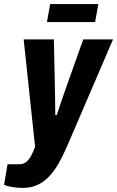

<svg xmlns="http://www.w3.org/2000/svg" viewBox="-66 -720 574 941"><path d="M44 201Q15 201 -10 196Q-35 191 -46 186L-29 85H29Q48 85 62 74Q76 63 86.5 43.5Q97 24 106 0L50 -527H198L203 -290Q204 -265 204 -240Q204 -215 204.5 -193.5Q205 -172 205 -156H212Q216 -166 220 -179Q224 -192 229.5 -208.5Q235 -225 242 -245Q249 -265 257 -288L342 -527H488L261 1Q241 47 219.5 84Q198 121 172.5 147Q147 173 116 187Q85 201 44 201ZM164 -612 180 -700H416L400 -612Z"/></svg>

Font: Archivo Condensed ExtraBold
Style: Italic
Weight: 800
Width: 3
Italic angle: -10°
Designer: Hector Gatti
Foundry: Omnibus-Type
Version: Version 2.001